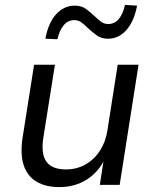

<svg xmlns="http://www.w3.org/2000/svg" viewBox="-20 -754 629 783"><path d="M222 9Q166 9 128.5 -13.5Q91 -36 76.5 -80.5Q62 -125 72 -192L119 -490H204L157 -194Q150 -152 157 -122.5Q164 -93 187 -78Q210 -63 248 -63Q293 -63 329 -83.5Q365 -104 388 -140Q411 -176 418 -222L460 -490H545L468 0H387L404 -109H409Q382 -52 333.5 -21.5Q285 9 222 9ZM214 -594 165 -596Q177 -661 209 -696Q241 -731 285 -731Q313 -731 331.5 -717Q350 -703 367 -687Q379 -675 392 -665.5Q405 -656 421 -656Q447 -656 464 -676Q481 -696 490 -734L539 -731Q527 -667 495.5 -631.5Q464 -596 420 -596Q393 -596 373.5 -610.5Q354 -625 338 -640Q325 -653 312 -662.5Q299 -672 283 -672Q258 -672 240.5 -652Q223 -632 214 -594Z"/></svg>

Font: Nunito Sans 10pt
Style: Italic
Weight: 400
Italic angle: -9°
Designer: Vernon Adams
Foundry: Vernon Adams
Version: Version 3.101;gftools[0.9.27]